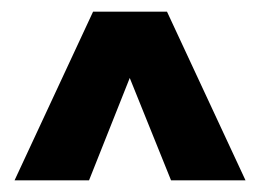

<svg xmlns="http://www.w3.org/2000/svg" viewBox="-20 -769 447 330"><path d="M5 -459 140 -749H267L402 -459H274L203 -635L133 -459Z"/></svg>

Font: Saira Semi Condensed ExtraBold
Style: Regular
Weight: 800
Width: 4
Designer: Hector Gatti with collaboration of the Omnibus-Type team
Foundry: Omnibus-Type
Version: Version 1.001; ttfautohint (v1.8)